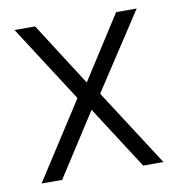

<svg xmlns="http://www.w3.org/2000/svg" viewBox="-63 -558 572 616"><g transform="rotate(-10 223.0 -250.0)"><path d="M24 -500H91L223 -294L355 -500H422L259 -251L421 0H355L223 -205L91 0H24L185 -250Z"/></g></svg>

Font: Titillium Web[RUS by Daymarius]
Style: Regular
Weight: 300
Designer: Cyrillization by Daymarius
Foundry: Cyrillization by Daymarius
Version: Version 1.002 September 12, 2018